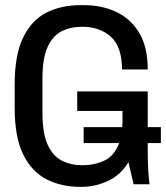

<svg xmlns="http://www.w3.org/2000/svg" viewBox="-20 -716 645 746"><path d="M290 10Q219 10 161.5 -19Q104 -48 70.5 -115Q37 -182 37 -297V-389Q37 -503 70 -570.5Q103 -638 160.5 -667Q218 -696 293 -696H308Q374 -696 430 -670.5Q486 -645 520 -590Q554 -535 554 -446H454Q454 -534 411 -573Q368 -612 299 -612Q254 -612 219.5 -594.5Q185 -577 165 -533.5Q145 -490 145 -411V-276Q145 -197 165.5 -153Q186 -109 221 -91.5Q256 -74 300 -74Q347 -74 385.5 -92Q424 -110 443 -160H305V-222H455Q456 -234 456 -248V-285H280V-361H554V-222H605V-160H554V-127Q554 -86 556 -54.5Q558 -23 561 0H499L479 -86Q451 -38 401.5 -14Q352 10 296 10Z"/></svg>

Font: Chivo Mono
Style: Regular
Weight: 400
Monospace: yes
Designer: Hector Gatti
Foundry: Omnibus-Type
Version: Version 1.008; ttfautohint (v1.8.4.7-5d5b)